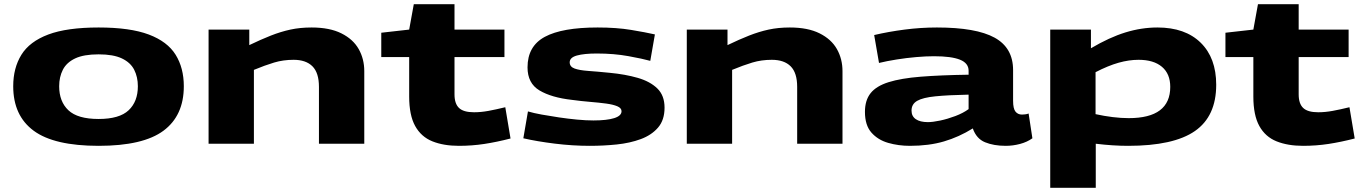

<svg xmlns="http://www.w3.org/2000/svg" viewBox="-20 -685 6500 915"><path d="M43 -274Q43 -361 82 -424Q121 -487 210 -520.5Q299 -554 450 -554Q600 -554 689 -520.5Q778 -487 817 -424Q856 -361 856 -274Q856 -134 759 -62Q662 10 450 10Q238 10 140.5 -62Q43 -134 43 -274ZM262 -274Q262 -201 306 -159.5Q350 -118 450 -118Q549 -118 593 -159.5Q637 -201 637 -274Q637 -318 619.5 -352.5Q602 -387 561 -406.5Q520 -426 450 -426Q379 -426 338 -406.5Q297 -387 279.5 -352.5Q262 -318 262 -274Z M974 0V-544H1168V-470Q1224 -497 1271 -515.5Q1318 -534 1364 -544Q1410 -554 1465 -554Q1551 -554 1607 -526Q1663 -498 1689.5 -451Q1716 -404 1716 -346V0H1500V-271Q1500 -338 1469 -369Q1438 -400 1379 -400Q1330 -400 1286.5 -387Q1243 -374 1190 -352V0Z M2167 10Q2094 10 2040.5 -11.5Q1987 -33 1958.5 -84.5Q1930 -136 1930 -225V-413H1797V-529L1930 -544L1952 -665H2146V-544H2384V-413H2146V-235Q2146 -191 2167.5 -170.5Q2189 -150 2239 -150Q2272 -150 2307.5 -156.5Q2343 -163 2388 -174L2413 -25Q2347 -8 2288 1Q2229 10 2167 10Z M2474 -26 2496 -154Q2523 -146 2561.5 -139Q2600 -132 2644 -125.5Q2688 -119 2730.5 -115Q2773 -111 2808 -111Q2872 -111 2907 -122Q2942 -133 2942 -155Q2942 -170 2922 -178.5Q2902 -187 2868.5 -191.5Q2835 -196 2792.5 -199.5Q2750 -203 2706 -209Q2608 -220 2551 -254Q2494 -288 2494 -364Q2494 -465 2576.5 -509.5Q2659 -554 2828 -554Q2918 -554 2987.5 -542.5Q3057 -531 3101 -521L3079 -395Q3043 -405 2974.5 -417.5Q2906 -430 2824 -430Q2764 -430 2729.5 -420.5Q2695 -411 2695 -388Q2695 -367 2718 -358.5Q2741 -350 2783.5 -347Q2826 -344 2886 -338Q2960 -331 3019 -314Q3078 -297 3112.5 -263.5Q3147 -230 3147 -172Q3147 -113 3116 -77Q3085 -41 3033.5 -22Q2982 -3 2919 3.5Q2856 10 2791 10Q2709 10 2624 -0.5Q2539 -11 2474 -26Z M3253 0V-544H3447V-470Q3503 -497 3550 -515.5Q3597 -534 3643 -544Q3689 -554 3744 -554Q3830 -554 3886 -526Q3942 -498 3968.5 -451Q3995 -404 3995 -346V0H3779V-271Q3779 -338 3748 -369Q3717 -400 3658 -400Q3609 -400 3565.5 -387Q3522 -374 3469 -352V0Z M4102 -152Q4102 -207 4129 -241Q4156 -275 4215 -293.5Q4274 -312 4368 -319.5Q4462 -327 4596 -329V-348Q4596 -384 4555 -400.5Q4514 -417 4431 -417Q4393 -417 4346.5 -413Q4300 -409 4253 -401.5Q4206 -394 4169 -385L4146 -518Q4214 -534 4291 -544Q4368 -554 4445 -554Q4632 -554 4720 -505.5Q4808 -457 4808 -351V-205Q4808 -167 4819.5 -153Q4831 -139 4850 -139Q4857 -139 4865.5 -140Q4874 -141 4882 -144L4900 -26Q4875 -8 4841 1Q4807 10 4773 10Q4716 10 4674.5 -7Q4633 -24 4616 -73Q4550 -32 4478.5 -11Q4407 10 4316 10Q4262 10 4213 -4Q4164 -18 4133 -53Q4102 -88 4102 -152ZM4324 -158Q4324 -131 4344.5 -117Q4365 -103 4402 -103Q4425 -103 4460.5 -110.5Q4496 -118 4533 -132Q4570 -146 4596 -165V-234Q4498 -232 4438 -226Q4378 -220 4351 -204.5Q4324 -189 4324 -158Z M4985 210V-544H5179V-455Q5267 -507 5343.5 -530.5Q5420 -554 5496 -554Q5628 -554 5702 -481.5Q5776 -409 5776 -281Q5776 -131 5674.5 -60.5Q5573 10 5356 10Q5285 10 5202 0V210ZM5359 -122Q5557 -122 5557 -271Q5557 -333 5517.5 -366.5Q5478 -400 5406 -400Q5360 -400 5310.5 -386Q5261 -372 5201 -341V-141Q5242 -132 5282.5 -127Q5323 -122 5359 -122Z M6190 10Q6117 10 6063.5 -11.5Q6010 -33 5981.5 -84.5Q5953 -136 5953 -225V-413H5820V-529L5953 -544L5975 -665H6169V-544H6407V-413H6169V-235Q6169 -191 6190.5 -170.5Q6212 -150 6262 -150Q6295 -150 6330.5 -156.5Q6366 -163 6411 -174L6436 -25Q6370 -8 6311 1Q6252 10 6190 10Z"/></svg>

Font: Georama ExtraExtended
Style: Bold
Weight: 700
Width: 8
Designer: Jean-Baptiste Levee
Foundry: Production Type
Version: Version 1.000